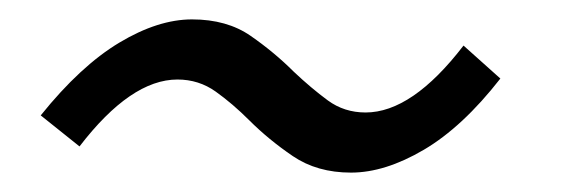

<svg xmlns="http://www.w3.org/2000/svg" viewBox="-20 -467 589 198"><path d="M342 -289Q307 -289 282 -306Q257 -323 237 -343Q220 -360 202.5 -372.5Q185 -385 163 -385Q115 -385 62 -316L22 -348Q63 -399 103 -423Q143 -447 178 -447Q214 -447 238.5 -430Q263 -413 283 -393Q301 -376 318 -363.5Q335 -351 357 -351Q405 -351 458 -420L496 -386Q457 -336 417 -312.5Q377 -289 342 -289Z"/></svg>

Font: l_WÎeÑOS 300W
Style: Regular
Weight: 300
Designer: R?O
Version: Version 2.00 June 21, 2023